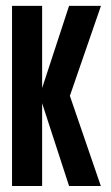

<svg xmlns="http://www.w3.org/2000/svg" viewBox="-20 -618 368 638"><path d="M20 0H120V-598.5H20ZM111 -298 211.5 -297.5 315.5 -598.5H209.5ZM209.5 0H315L211.5 -301.5L111 -302.5Z"/></svg>

Font: Anybody ExtraCondensed Medium
Style: Regular
Weight: 500
Width: 2
Version: Version 1.113;gftools[0.9.25]